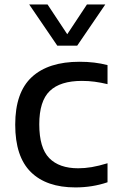

<svg xmlns="http://www.w3.org/2000/svg" viewBox="-20 -828 525 858"><path d="M317 9.5Q187.5 9.5 117.8 -59.2Q48 -128 48 -271Q48 -415 122 -483.5Q196 -552 335.5 -552Q404.5 -552 460.5 -537V-452Q431 -459 403.2 -462.8Q375.5 -466.5 346 -466.5Q249 -466.5 202.2 -421.2Q155.5 -376 155.5 -272.5Q155.5 -167 200 -121.5Q244.5 -76 329.5 -76Q358.5 -76 389.8 -81.2Q421 -86.5 460.5 -98.5V-13.5Q393 9.5 317 9.5ZM236 -624 110.5 -808H192.5L280.5 -675L368.5 -808H450.5L325 -624Z"/></svg>

Font: Encode Sans Semi Expanded Medium
Style: Regular
Weight: 500
Width: 6
Designer: Multiple Designers
Foundry: Impallari Type
Version: Version 3.000; ttfautohint (v1.8.3) -l 8 -r 50 -G 200 -x 14 